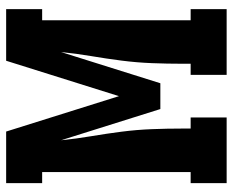

<svg xmlns="http://www.w3.org/2000/svg" viewBox="-88 -688 775 640"><g transform="rotate(-90 300.0 -367.5)"><path d="M10 0V-120H47V-615H10V-735H182L300 -359L418 -735H590V-615H553V-120H590V0H371V-120H408V-147Q408 -198 410 -249Q412 -300 418.5 -350.5Q425 -401 433.5 -451.5Q442 -502 447 -552L343 -221H257L153 -552Q158 -502 166.5 -451.5Q175 -401 181.5 -350.5Q188 -300 190 -249Q192 -198 192 -147V-120H229V0Z"/></g></svg>

Font: Iosevka Curly Slab HvEx
Style: Regular
Weight: 900
Width: 7
Monospace: yes
Designer: Belleve Invis
Foundry: Belleve Invis
Version: Version 11.1.0; ttfautohint (v1.8.3)